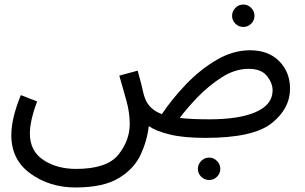

<svg xmlns="http://www.w3.org/2000/svg" viewBox="-20 -596 1346 848"><path d="M887 13Q1098 13 1179.5 -51.5Q1261 -116 1261 -205Q1261 -277 1213.5 -325.5Q1166 -374 1084 -374Q1009 -374 936 -331Q863 -288 801 -223Q739 -158 695 -92Q640 -112 621 -160Q615 -175 609.5 -201Q604 -227 588 -284L507 -262Q524 -203 538.5 -150.5Q553 -98 553 -49Q553 25 502.5 87.5Q452 150 316 150Q231 150 171.5 110.5Q112 71 112 -6Q112 -63 144 -148L72 -176Q30 -73 30 1Q30 110 115 171Q200 232 313 232Q436 232 504 191Q572 150 601 87.5Q630 25 637 -39Q669 -17 730 -2Q791 13 887 13ZM1078 -292Q1134 -292 1159 -260.5Q1184 -229 1184 -197Q1184 -134 1110.5 -101.5Q1037 -69 905 -69Q825 -69 774 -75Q803 -115 852 -166Q901 -217 959.5 -254.5Q1018 -292 1078 -292ZM1055 -477Q1075 -477 1089.5 -491.5Q1104 -506 1104 -526Q1104 -546 1089.5 -561Q1075 -576 1055 -576Q1034 -576 1019.5 -561Q1005 -546 1005 -526Q1005 -506 1019.5 -491.5Q1034 -477 1055 -477ZM904 199Q924 199 938.5 184.5Q953 170 953 150Q953 130 938.5 115Q924 100 904 100Q883 100 868.5 115Q854 130 854 150Q854 170 868.5 184.5Q883 199 904 199Z"/></svg>

Font: Noto Sans Arabic
Style: Regular
Weight: 400
Designer: Nadine Chahine - Monotype Design Team
Foundry: Monotype Imaging Inc.
Version: Version 1.902